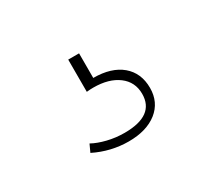

<svg xmlns="http://www.w3.org/2000/svg" viewBox="-58 -96 446 403"><g transform="rotate(-30 165.0 106.0)"><path d="M253.4 136.7Q253.4 100.6 228.8 79.8Q204.1 59.1 160.6 59.1V-0.5H134.3V77.6Q138.2 77.1 142.6 76.9Q147 76.7 150.4 76.7Q188 76.7 210.4 93.5Q232.9 110.4 232.9 139.2Q232.9 191.9 160.2 191.9Q139.2 191.9 119.1 187Q99.1 182.1 85 174.3L76.7 192.4Q96.2 202.1 116.9 207Q137.7 211.9 158.7 211.9Q202.1 211.9 227.8 191.7Q253.4 171.4 253.4 136.7Z"/></g></svg>

Font: Estedad VF
Style: Regular
Weight: 100
Designer: Amin Abedi
Version: Version 7.3